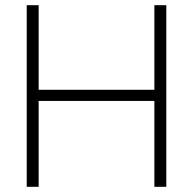

<svg xmlns="http://www.w3.org/2000/svg" viewBox="-20 -720 744 740"><path d="M83 0V-700H129V-374H575V-700H621V0H575V-331H129V0Z"/></svg>

Font: Red Hat Display
Style: Regular
Weight: 300
Designer: Pentagram, MCKL
Foundry: Pentagram, MCKL
Version: Version 1.023